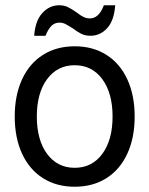

<svg xmlns="http://www.w3.org/2000/svg" viewBox="-20 -698 568 730"><path d="M36 -255Q36 -336 64 -396.5Q92 -457 143.5 -489.5Q195 -522 264 -522Q333 -522 384.5 -489.5Q436 -457 464 -396.5Q492 -336 492 -255Q492 -174 464 -113.5Q436 -53 384.5 -20.5Q333 12 264 12Q195 12 143.5 -20.5Q92 -53 64 -113.5Q36 -174 36 -255ZM408 -255Q408 -344 369 -397Q330 -450 264 -450Q198 -450 159 -397Q120 -344 120 -255Q120 -166 159 -113Q198 -60 264 -60Q330 -60 369 -113Q408 -166 408 -255ZM205 -678Q223 -678 237 -671.5Q251 -665 271 -651Q286 -639 297.5 -633.5Q309 -628 322 -628Q356 -628 375 -678H418Q414 -620 387.5 -591Q361 -562 324 -562Q304 -562 289 -569.5Q274 -577 257 -590Q238 -602 228 -607Q218 -612 206 -612Q188 -612 175.5 -599.5Q163 -587 153 -562H110Q114 -619 141 -648.5Q168 -678 205 -678Z"/></svg>

Font: Thasadith
Style: Bold
Weight: 700
Designer: Cadson Demak Co.,Ltd.
Foundry: Cadson Demak Co.,Ltd.
Version: Version 1.000; ttfautohint (v1.6)